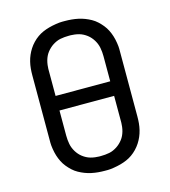

<svg xmlns="http://www.w3.org/2000/svg" viewBox="-111 -832 823 930"><g transform="rotate(-15 300.0 -367.5)"><path d="M300 8Q283 8 266.5 6.5Q250 5 233.5 1.5Q217 -2 201.5 -8Q186 -14 171.5 -22Q157 -30 144.5 -41.5Q132 -53 121.5 -66Q111 -79 103.5 -94Q96 -109 91 -125Q86 -141 83 -160Q80 -179 80 -191V-530Q80 -547 81.5 -563.5Q83 -580 87 -596.5Q91 -613 97.5 -628Q104 -643 113 -657Q122 -671 134 -683.5Q146 -696 159.5 -705.5Q173 -715 188 -721.5Q203 -728 219.5 -732.5Q236 -737 255 -740Q274 -743 286 -743H300Q317 -743 333.5 -741.5Q350 -740 366.5 -736.5Q383 -733 398.5 -727Q414 -721 428.5 -713Q443 -705 455.5 -693.5Q468 -682 478.5 -669Q489 -656 496.5 -641Q504 -626 509 -610Q514 -594 517 -575Q520 -556 520 -545V-205Q520 -188 518.5 -171.5Q517 -155 513 -138.5Q509 -122 502.5 -107Q496 -92 487 -78Q478 -64 466 -51.5Q454 -39 440.5 -29.5Q427 -20 412 -13.5Q397 -7 380.5 -2.5Q364 2 345 5Q326 8 315 8ZM437 -404V-530Q437 -541 436 -551.5Q435 -562 433 -572.5Q431 -583 427 -593Q423 -603 417.5 -612Q412 -621 405 -629Q398 -637 389.5 -643.5Q381 -650 371.5 -655Q362 -660 351.5 -663Q341 -666 329 -667.5Q317 -669 310 -669H300Q289 -669 278.5 -668Q268 -667 257.5 -665Q247 -663 237 -658.5Q227 -654 218.5 -648.5Q210 -643 202 -635.5Q194 -628 187.5 -619.5Q181 -611 176.5 -601.5Q172 -592 169 -581.5Q166 -571 164.5 -559Q163 -547 163 -540V-404ZM291 -66H300Q311 -66 321.5 -67Q332 -68 342.5 -70Q353 -72 363 -76.5Q373 -81 381.5 -86.5Q390 -92 398 -99.5Q406 -107 412.5 -115.5Q419 -124 423.5 -133.5Q428 -143 431 -153.5Q434 -164 435.5 -176Q437 -188 437 -196V-331H163V-205Q163 -194 164 -183.5Q165 -173 167 -162.5Q169 -152 173 -142Q177 -132 182.5 -123Q188 -114 195 -106Q202 -98 210.5 -91.5Q219 -85 228.5 -80Q238 -75 248.5 -72Q259 -69 271 -67.5Q283 -66 291 -66Z"/></g></svg>

Font: R Plex Mono
Style: Regular
Weight: 400
Monospace: yes
Designer: Belleve Invis
Foundry: Belleve Invis
Version: Version 31.8.0